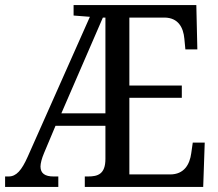

<svg xmlns="http://www.w3.org/2000/svg" viewBox="-21 -734 858 754"><path d="M-1 0H208V-41H189C156 -41 138 -53 138 -80C138 -92 143 -112 152 -133L197 -240H393V-110C393 -50 363 -41 325 -41H312V0H777L783 -174H736L730 -132C724 -88 702 -49 647 -49H487V-350H693V-398H487V-665H626C679 -664 699 -626 703 -582L707 -540H754L750 -714H268V-673L332 -668L88 -119C64 -65 43 -41 13 -41H-1ZM220 -289 383 -665H393V-289Z"/></svg>

Font: Noto Serif Sinhala Condensed
Style: Regular
Weight: 400
Width: 3
Designer: Jelle Bosma - Monotype Design Team
Foundry: Monotype Imaging Inc.
Version: Version 2.007